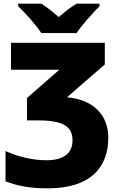

<svg xmlns="http://www.w3.org/2000/svg" viewBox="-20 -786 648 1046"><path d="M522 -766H398C363 -746 335 -723 300 -693C265 -723 240 -744 205 -766H79V-752C117 -716 175 -652 205 -606H397C428 -652 488 -718 522 -752ZM551 -553H40V-406H303L127 -252V-130H193C349 -130 375 -79 375 -20C375 40 337 87 233 87C154 87 74 66 10 37V202C75 226 137 240 241 240C472 240 570 127 570 -36C570 -156 492 -243 345 -256L551 -435Z"/></svg>

Font: Noto Sans UI Black
Style: Regular
Weight: 900
Designer: Monotype Design Team
Foundry: Monotype Imaging Inc.
Version: Version 1.901